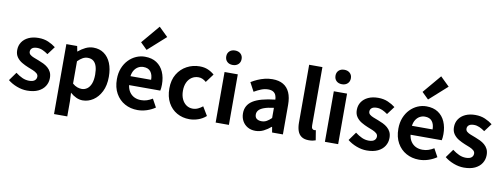

<svg xmlns="http://www.w3.org/2000/svg" viewBox="-82 -1401 5495 2094"><g transform="rotate(10 2666.0 -354.5)"><path d="M239.1 13.8Q183.3 13.8 125.7 -8.1Q68.1 -30 26.1 -64.5L92.8 -157.4Q130.4 -128.6 166.9 -112.2Q203.4 -95.7 242.7 -95.7Q284.5 -95.7 304.4 -112.3Q324.2 -128.9 324.2 -155.2Q324.2 -176.1 307.3 -190.6Q290.5 -205 263.5 -216.5Q236.5 -228 207 -239Q171.7 -253.2 137.2 -273.3Q102.7 -293.4 80.1 -324.9Q57.4 -356.4 57.4 -403Q57.4 -453.3 83 -491.7Q108.7 -530.1 155.4 -551.8Q202.2 -573.5 265.5 -573.5Q326.6 -573.5 374.2 -552.7Q421.8 -531.8 456 -504.7L389.8 -416.1Q359.9 -437.7 330.3 -450.9Q300.6 -464.1 269.8 -464.1Q231.3 -464.1 213.2 -449Q195 -433.9 195 -409.7Q195 -389.6 210.2 -376.5Q225.4 -363.4 251.1 -353.4Q276.9 -343.4 306.3 -332.2Q334.4 -321.8 361.9 -308.5Q389.4 -295.2 412.1 -275.9Q434.7 -256.5 448.3 -229.5Q461.8 -202.4 461.8 -163.4Q461.8 -114.3 436.4 -73.8Q410.9 -33.2 361.6 -9.7Q312.3 13.8 239.1 13.8Z M574.3 214.9V-559.8H694L705.4 -501.9H708.2Q743.3 -532.1 785.5 -552.8Q827.7 -573.5 872.8 -573.5Q941.7 -573.5 991 -538.1Q1040.4 -502.6 1066.5 -439.1Q1092.6 -375.6 1092.6 -288.9Q1092.6 -192.9 1058.6 -125Q1024.5 -57.1 970.3 -21.7Q916.2 13.8 854.7 13.8Q818.5 13.8 783.4 -2.2Q748.2 -18.1 716.3 -46.8L721 44.4V214.9ZM822.6 -107.4Q856 -107.4 883.1 -126.9Q910.2 -146.4 925.9 -186.2Q941.5 -226.1 941.5 -286.6Q941.5 -340.3 929.9 -377.5Q918.2 -414.6 894.1 -433.9Q870.1 -453.2 830.8 -453.2Q802.5 -453.2 776.2 -439Q750 -424.9 721 -395.7V-148.7Q747.7 -125.3 774 -116.3Q800.2 -107.4 822.6 -107.4Z M1462.4 13.8Q1383.9 13.8 1320.7 -21.2Q1257.5 -56.1 1220.4 -121.9Q1183.2 -187.7 1183.2 -279.9Q1183.2 -348.1 1204.8 -402.2Q1226.4 -456.3 1263.6 -494.8Q1300.8 -533.2 1347.5 -553.4Q1394.3 -573.5 1443.7 -573.5Q1521.1 -573.5 1573 -539.3Q1624.9 -505.1 1651.4 -444.7Q1677.8 -384.4 1677.8 -306.4Q1677.8 -285.9 1675.9 -267.6Q1673.9 -249.4 1671.1 -238.4H1325.7Q1331.9 -192.8 1353.2 -162.1Q1374.4 -131.4 1407.1 -115.5Q1439.8 -99.6 1481.6 -99.6Q1515.6 -99.6 1546 -109.4Q1576.3 -119.3 1607.1 -138.2L1656.6 -47.9Q1615.7 -19.8 1565 -3Q1514.4 13.8 1462.4 13.8ZM1323.4 -336.9H1552.3Q1552.3 -393.2 1526.4 -426.7Q1500.6 -460.2 1446.1 -460.2Q1417 -460.2 1391.2 -446.4Q1365.4 -432.6 1347.4 -405.4Q1329.4 -378.2 1323.4 -336.9ZM1446.7 -649.7 1373.5 -721.2 1544.4 -923.7 1644 -826.6Z M2036.8 13.8Q1959.7 13.8 1898 -21.1Q1836.3 -55.9 1800.2 -121.7Q1764.2 -187.5 1764.2 -279.9Q1764.2 -372.8 1803.8 -438.4Q1843.4 -503.9 1908.8 -538.7Q1974.1 -573.5 2049.5 -573.5Q2102 -573.5 2142.1 -556.2Q2182.2 -538.8 2212.9 -511.4L2143.1 -417.6Q2122.6 -435.6 2101.9 -444.8Q2081.2 -454 2058.1 -454Q2015.4 -454 1982.9 -432.3Q1950.3 -410.7 1932.4 -371.7Q1914.5 -332.7 1914.5 -279.9Q1914.5 -227.4 1932.5 -188.2Q1950.5 -148.9 1981.7 -127.3Q2012.9 -105.8 2052.7 -105.8Q2083.4 -105.8 2111 -118.8Q2138.7 -131.9 2162 -150.9L2220.4 -53.9Q2180.4 -18.6 2131.8 -2.4Q2083.2 13.8 2036.8 13.8Z M2326.3 0V-559.8H2473V0ZM2399.9 -650.6Q2361.2 -650.6 2338 -672.6Q2314.7 -694.5 2314.7 -731.4Q2314.7 -767.1 2338 -789Q2361.2 -810.8 2399.9 -810.8Q2437.5 -810.8 2461.2 -789Q2485 -767.1 2485 -731.4Q2485 -694.5 2461.2 -672.6Q2437.5 -650.6 2399.9 -650.6Z M2767.4 13.8Q2717.9 13.8 2680.6 -7.9Q2643.4 -29.5 2622.8 -67.2Q2602.2 -105 2602.2 -152.6Q2602.2 -242.2 2678.9 -291.6Q2755.7 -341 2924.3 -359.4Q2923.2 -386.8 2914.1 -408.6Q2905 -430.4 2884.4 -442.9Q2863.8 -455.5 2829.1 -455.5Q2790.3 -455.5 2752.3 -440.5Q2714.3 -425.6 2675 -402.4L2622.7 -500.1Q2656.1 -520.7 2693.2 -537.1Q2730.3 -553.4 2771.3 -563.5Q2812.3 -573.5 2856.1 -573.5Q2927.4 -573.5 2975 -545.7Q3022.6 -517.8 3046.9 -463Q3071.1 -408.3 3071.1 -327V0H2951.4L2940.9 -59.9H2936.4Q2900.3 -28.4 2858 -7.3Q2815.8 13.8 2767.4 13.8ZM2815.7 -101.1Q2847.1 -101.1 2872.6 -115.4Q2898.1 -129.7 2924.3 -155.8V-268.4Q2856.4 -260.3 2816.2 -245.2Q2776 -230.1 2759.1 -209.7Q2742.1 -189.3 2742.1 -163.8Q2742.1 -130.8 2762.7 -116Q2783.3 -101.1 2815.7 -101.1Z M3359.5 13.8Q3308.2 13.8 3277.9 -7.4Q3247.5 -28.5 3234.4 -67.1Q3221.3 -105.8 3221.3 -157.3V-797.9H3368V-151.3Q3368 -125.9 3377.5 -115.9Q3387 -105.8 3397 -105.8Q3401.6 -105.8 3405.6 -106.3Q3409.6 -106.8 3416.8 -107.8L3434.7 1.2Q3422.3 6.1 3403.8 9.9Q3385.3 13.8 3359.5 13.8Z M3536.3 0V-559.8H3683V0ZM3609.9 -650.6Q3571.2 -650.6 3548 -672.6Q3524.7 -694.5 3524.7 -731.4Q3524.7 -767.1 3548 -789Q3571.2 -810.8 3609.9 -810.8Q3647.5 -810.8 3671.2 -789Q3695 -767.1 3695 -731.4Q3695 -694.5 3671.2 -672.6Q3647.5 -650.6 3609.9 -650.6Z M4000.1 13.8Q3944.3 13.8 3886.7 -8.1Q3829.1 -30 3787.1 -64.5L3853.8 -157.4Q3891.4 -128.6 3927.9 -112.2Q3964.4 -95.7 4003.7 -95.7Q4045.5 -95.7 4065.4 -112.3Q4085.2 -128.9 4085.2 -155.2Q4085.2 -176.1 4068.3 -190.6Q4051.5 -205 4024.5 -216.5Q3997.5 -228 3968 -239Q3932.7 -253.2 3898.2 -273.3Q3863.7 -293.4 3841.1 -324.9Q3818.4 -356.4 3818.4 -403Q3818.4 -453.3 3844 -491.7Q3869.7 -530.1 3916.4 -551.8Q3963.2 -573.5 4026.5 -573.5Q4087.6 -573.5 4135.2 -552.7Q4182.8 -531.8 4217 -504.7L4150.8 -416.1Q4120.9 -437.7 4091.3 -450.9Q4061.6 -464.1 4030.8 -464.1Q3992.3 -464.1 3974.2 -449Q3956 -433.9 3956 -409.7Q3956 -389.6 3971.2 -376.5Q3986.4 -363.4 4012.1 -353.4Q4037.9 -343.4 4067.3 -332.2Q4095.4 -321.8 4122.9 -308.5Q4150.4 -295.2 4173.1 -275.9Q4195.7 -256.5 4209.3 -229.5Q4222.8 -202.4 4222.8 -163.4Q4222.8 -114.3 4197.4 -73.8Q4171.9 -33.2 4122.6 -9.7Q4073.3 13.8 4000.1 13.8Z M4579.4 13.8Q4500.9 13.8 4437.7 -21.2Q4374.5 -56.1 4337.4 -121.9Q4300.2 -187.7 4300.2 -279.9Q4300.2 -348.1 4321.8 -402.2Q4343.4 -456.3 4380.6 -494.8Q4417.8 -533.2 4464.5 -553.4Q4511.3 -573.5 4560.7 -573.5Q4638.1 -573.5 4690 -539.3Q4741.9 -505.1 4768.4 -444.7Q4794.8 -384.4 4794.8 -306.4Q4794.8 -285.9 4792.9 -267.6Q4790.9 -249.4 4788.1 -238.4H4442.7Q4448.9 -192.8 4470.2 -162.1Q4491.4 -131.4 4524.1 -115.5Q4556.8 -99.6 4598.6 -99.6Q4632.6 -99.6 4663 -109.4Q4693.3 -119.3 4724.1 -138.2L4773.6 -47.9Q4732.7 -19.8 4682 -3Q4631.4 13.8 4579.4 13.8ZM4440.4 -336.9H4669.3Q4669.3 -393.2 4643.4 -426.7Q4617.6 -460.2 4563.1 -460.2Q4534 -460.2 4508.2 -446.4Q4482.4 -432.6 4464.4 -405.4Q4446.4 -378.2 4440.4 -336.9ZM4563.7 -649.7 4490.5 -721.2 4661.4 -923.7 4761 -826.6Z M5076.1 13.8Q5020.3 13.8 4962.7 -8.1Q4905.1 -30 4863.1 -64.5L4929.8 -157.4Q4967.4 -128.6 5003.9 -112.2Q5040.4 -95.7 5079.7 -95.7Q5121.5 -95.7 5141.4 -112.3Q5161.2 -128.9 5161.2 -155.2Q5161.2 -176.1 5144.3 -190.6Q5127.5 -205 5100.5 -216.5Q5073.5 -228 5044 -239Q5008.7 -253.2 4974.2 -273.3Q4939.7 -293.4 4917.1 -324.9Q4894.4 -356.4 4894.4 -403Q4894.4 -453.3 4920 -491.7Q4945.7 -530.1 4992.4 -551.8Q5039.2 -573.5 5102.5 -573.5Q5163.6 -573.5 5211.2 -552.7Q5258.8 -531.8 5293 -504.7L5226.8 -416.1Q5196.9 -437.7 5167.3 -450.9Q5137.6 -464.1 5106.8 -464.1Q5068.3 -464.1 5050.2 -449Q5032 -433.9 5032 -409.7Q5032 -389.6 5047.2 -376.5Q5062.4 -363.4 5088.1 -353.4Q5113.9 -343.4 5143.3 -332.2Q5171.4 -321.8 5198.9 -308.5Q5226.4 -295.2 5249.1 -275.9Q5271.7 -256.5 5285.3 -229.5Q5298.8 -202.4 5298.8 -163.4Q5298.8 -114.3 5273.4 -73.8Q5247.9 -33.2 5198.6 -9.7Q5149.3 13.8 5076.1 13.8Z"/></g></svg>

Font: Shanggu Sans SC VF
Style: Regular
Weight: 250
Designer: GuiWonder
Version: Version 1.021